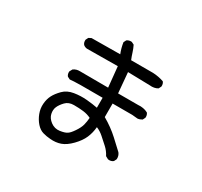

<svg xmlns="http://www.w3.org/2000/svg" viewBox="-167 -994 1334 1271"><g transform="rotate(30 500.0 -358.5)"><path d="M352.5 54.7Q323.2 52.7 295.4 44.9Q267.6 37.1 244.1 10.7Q220.7 -15.6 207 -51.3Q193.4 -86.9 196.3 -124Q199.2 -161.1 213.9 -189.5Q228.5 -217.8 258.3 -248Q288.1 -278.3 336.9 -286.1Q385.7 -293.9 434.1 -289.6Q482.4 -285.2 516.6 -278.3V-354.5Q309.6 -356.4 267.6 -350.6L248 -360.4Q236.3 -374 238.3 -395.5L250 -417Q271.5 -432.6 299.3 -431.6Q327.1 -430.7 514.6 -430.7Q508.8 -483.4 505.9 -517.6Q502.9 -551.8 499 -585.9L263.7 -584Q248 -585.9 236.3 -595.7Q224.6 -609.4 226.6 -630.9L236.3 -650.4L255.9 -660.2L473.6 -662.1Q458 -701.2 452.1 -742.2L461.9 -761.7Q477.5 -773.4 499 -771.5L518.6 -761.7Q530.3 -738.3 538.1 -712.9Q545.9 -687.5 555.7 -664.1H723.6Q766.6 -662.1 806.6 -648.4Q818.4 -634.8 816.4 -613.3L806.6 -593.8Q781.2 -578.1 745.1 -582L577.1 -585.9L590.8 -430.7H743.2Q785.2 -434.6 818.4 -417Q830.1 -403.3 828.1 -381.8L818.4 -362.3Q802.7 -352.5 785.2 -350.6L743.2 -354.5H592.8V-251Q659.2 -212.9 711.4 -165Q763.7 -117.2 787.1 -94.7Q802.7 -75.2 800.8 -48.8L791 -29.3Q774.4 -15.6 751 -19.5L729.5 -31.2Q713.9 -62.5 687.5 -86.4Q661.1 -110.4 635.7 -132.8Q610.4 -155.3 581.1 -167Q577.1 -122.1 560.5 -83.5Q543.9 -44.9 505.9 -5.9Q467.8 33.2 431.6 45.9Q395.5 58.6 352.5 54.7ZM432.6 -39.1Q448.2 -47.9 470.7 -81.1Q493.2 -114.3 500 -140.6Q506.8 -167 508.8 -196.3Q481.4 -210 449.2 -213.9Q417 -217.8 377 -217.8Q336.9 -217.8 313.5 -193.4Q290 -168.9 279.8 -145.5Q269.5 -122.1 275.9 -92.3Q282.2 -62.5 312.5 -40Q342.8 -17.6 379.9 -22.9Q417 -28.3 432.6 -39.1Z"/></g></svg>

Font: JasonHandwriting2
Style: Regular
Weight: 400
Version: Version 1.05.10